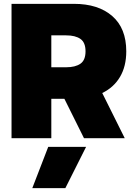

<svg xmlns="http://www.w3.org/2000/svg" viewBox="-20 -719 697 999"><path d="M40 -699H365Q491 -699 564 -635.5Q637 -572 637 -452Q637 -374 604.5 -319Q572 -264 512 -235L629 0H417L315 -205H247V0H40ZM324 -369Q372 -369 398.5 -387.5Q425 -406 425 -452Q425 -498 398.5 -516.5Q372 -535 324 -535H247V-369ZM231 45H428L320 260H148Z"/></svg>

Font: Prompt ExtraBold
Style: Regular
Weight: 800
Designer: Katatrad Team
Foundry: CadsonDemak
Version: Version 1.000